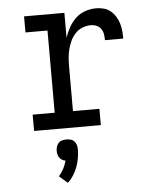

<svg xmlns="http://www.w3.org/2000/svg" viewBox="-54 -574 709 868"><g transform="rotate(-5 300.0 -140.5)"><path d="M87 0V-74H187V-447H87V-520H270V-407Q278 -431 290.5 -453.5Q303 -476 321.5 -493.5Q340 -511 364.5 -519.5Q389 -528 414 -528Q432 -528 449 -523.5Q466 -519 479.5 -508Q493 -497 502.5 -481.5Q512 -466 517 -449.5Q522 -433 523.5 -415.5Q525 -398 525 -381H442Q442 -394 440 -407.5Q438 -421 430.5 -432Q423 -443 410.5 -448.5Q398 -454 384 -454Q365 -454 346 -446.5Q327 -439 313.5 -424.5Q300 -410 291.5 -392Q283 -374 278 -354.5Q273 -335 271.5 -315Q270 -295 270 -276V-74H390V0ZM219 247 181 214Q194 199 203 182Q212 165 217 146Q209 145 201.5 140.5Q194 136 189.5 129.5Q185 123 183 115Q181 107 181 99Q181 89 184 79.5Q187 70 193.5 63Q200 56 209.5 53.5Q219 51 229 51Q239 51 248.5 53.5Q258 56 264.5 63Q271 70 274 79.5Q277 89 277 99Q277 119 273.5 139.5Q270 160 263 179Q256 198 245 215.5Q234 233 219 247Z"/></g></svg>

Font: Iosevka HT Extended
Style: Regular
Weight: 400
Width: 7
Monospace: yes
Designer: Belleve Invis
Foundry: Belleve Invis
Version: Version 32.3.0; ttfautohint (v1.8.4)